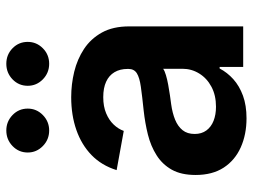

<svg xmlns="http://www.w3.org/2000/svg" viewBox="-118 -684 812 617"><g transform="rotate(-90 288.5 -375.0)"><path d="M217.3 10.7Q165.5 10.7 124 -7.8Q82.5 -26.4 58.8 -62.7Q35.2 -99.1 35.2 -152.8Q35.2 -199.2 52.2 -229.5Q69.3 -259.8 98.6 -278.3Q127.9 -296.9 165 -306.2Q202.1 -315.4 242.2 -319.8Q289.6 -324.7 318.8 -328.9Q348.1 -333 362.1 -341.8Q376 -350.6 376 -368.7V-371.1Q376 -396 365.5 -413.6Q355 -431.2 335 -440.4Q314.9 -449.7 285.2 -449.7Q255.4 -449.7 233.4 -440.4Q211.4 -431.2 197.3 -416.3Q183.1 -401.4 176.8 -383.8L50.8 -406.7Q65.9 -455.1 99.1 -487.3Q132.3 -519.5 179.9 -536.1Q227.5 -552.7 285.2 -552.7Q326.7 -552.7 366.9 -543Q407.2 -533.2 440.2 -511.5Q473.1 -489.7 492.9 -454.1Q512.7 -418.5 512.7 -366.2V0H382.3V-75.7H377.4Q364.7 -51.3 343 -31.7Q321.3 -12.2 290 -0.7Q258.8 10.7 217.3 10.7ZM254.4 -87.4Q291.5 -87.4 318.8 -102.1Q346.2 -116.7 361.3 -141.4Q376.5 -166 376.5 -195.3V-257.3Q370.1 -252.4 356.2 -248.3Q342.3 -244.1 325.2 -241Q308.1 -237.8 291.3 -235.4Q274.4 -232.9 262.2 -231.4Q234.4 -227.5 212.9 -218.8Q191.4 -210 179.2 -194.8Q167 -179.7 167 -155.8Q167 -133.8 178.2 -118.4Q189.5 -103 209.2 -95.2Q229 -87.4 254.4 -87.4ZM392.6 -623.5Q363.3 -623.5 342.5 -643.8Q321.8 -664.1 321.8 -692.4Q321.8 -721.2 342.5 -741.2Q363.3 -761.2 392.6 -761.2Q421.9 -761.2 442.4 -741.2Q462.9 -721.2 462.9 -692.4Q462.9 -664.1 442.4 -643.8Q421.9 -623.5 392.6 -623.5ZM178.2 -623.5Q148.9 -623.5 128.2 -643.8Q107.4 -664.1 107.4 -692.4Q107.4 -721.2 128.2 -741.2Q148.9 -761.2 178.2 -761.2Q207 -761.2 227.8 -741.2Q248.5 -721.2 248.5 -692.4Q248.5 -664.1 227.8 -643.8Q207 -623.5 178.2 -623.5Z"/></g></svg>

Font: Inter Cardless
Style: Bold
Weight: 700
Designer: Rasmus Andersson
Foundry: rsms
Version: Version 4.001;git-9221beed3